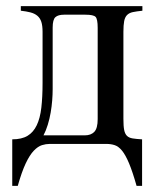

<svg xmlns="http://www.w3.org/2000/svg" viewBox="-20 -470 507 627"><path d="M445 -435Q426 -433 414 -430.5Q402 -428 395 -421Q388 -414 385.5 -401Q383 -388 383 -366V-82Q383 -58 385.5 -45.5Q388 -33 394.5 -26.5Q401 -20 413 -18Q425 -16 444 -15V137H426Q413 91 401.5 63.5Q390 36 378.5 22Q367 8 354.5 4Q342 0 328 0H142Q130 0 117 4Q104 8 90.5 22Q77 36 64 63.5Q51 91 38 137H20V-15Q51 -15 70 -26.5Q89 -38 100 -61Q111 -84 115 -118.5Q119 -153 119 -199V-366Q119 -386 115 -398.5Q111 -411 102 -418.5Q93 -426 79.5 -429.5Q66 -433 48 -435V-450H445ZM299 -379Q299 -408 292 -415Q285 -422 259 -422H189Q170 -422 161 -414Q152 -406 152 -380V-179Q152 -162 150.5 -142.5Q149 -123 145.5 -102.5Q142 -82 136 -62.5Q130 -43 122 -28H257Q277 -28 288 -39.5Q299 -51 299 -81Z"/></svg>

Font: STIXGeneralUnicodeRegular
Style: Regular
Weight: 400
Designer: MicroPress Inc., with final additions and corrections provided by Coen Hoffman, Elsevier (retired)
Version: Version 1.1.0